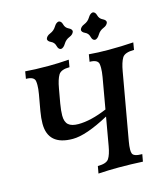

<svg xmlns="http://www.w3.org/2000/svg" viewBox="-132 -1029 989 1131"><g transform="rotate(-15 362.5 -463.0)"><path d="M598.1 0Q527.8 -3.9 451.7 -3.9Q392.1 -3.9 327.1 0L335 -43.9Q387.7 -43.9 402.8 -67.1Q418 -90.3 426.8 -140.6L457 -313Q315.4 -236.3 234.9 -236.3Q84.5 -236.3 84.5 -368.7Q84.5 -401.9 91.8 -444.3L109.4 -543.5Q114.7 -574.7 114.7 -597.2Q114.7 -611.3 112.8 -622.6Q106.4 -649.4 58.6 -649.4L65.9 -693.4Q120.1 -688.5 209 -688.5Q265.6 -688.5 331.5 -693.4L324.2 -649.4Q272.5 -649.4 256.8 -623.8Q241.2 -598.1 231.9 -544.4L216.3 -457Q209 -413.6 209 -384.8Q209 -346.2 228.3 -329.1Q247.6 -312 289.1 -312Q365.2 -312 464.4 -354L497.6 -543.5Q502.9 -574.7 502.9 -597.2Q502.9 -611.3 501 -622.6Q494.6 -649.4 446.8 -649.4L454.1 -693.4Q508.3 -688.5 572.3 -688.5Q654.3 -688.5 725.1 -693.4L717.8 -649.4Q661.1 -649.4 645.5 -623.8Q629.9 -598.1 620.6 -544.4L548.8 -137.7Q543.5 -107.9 543.5 -87.9Q543.5 -74.2 546.4 -65.4Q552.7 -43.9 606 -43.9ZM304.2 -766.1Q288.6 -767.6 283.2 -789.8Q277.8 -812 258.1 -821Q238.3 -830.1 238.3 -843.8Q242.7 -861.8 266.4 -871.3Q290 -880.9 303.2 -902.6Q316.4 -924.3 332 -925.8Q347.7 -924.3 353.3 -902.6Q358.9 -880.9 378.4 -871.6Q397.9 -862.3 397.9 -849.1Q393.6 -830.6 370.1 -821.3Q346.7 -812 333.3 -789.8Q319.8 -767.6 304.2 -766.1ZM511.7 -766.1Q496.1 -767.6 490.7 -789.8Q485.4 -812 465.6 -821Q445.8 -830.1 445.8 -843.8Q450.2 -861.8 473.9 -871.3Q497.6 -880.9 510.7 -902.6Q523.9 -924.3 539.6 -925.8Q555.2 -924.3 560.8 -902.6Q566.4 -880.9 585.9 -871.6Q605.5 -862.3 605.5 -849.1Q601.1 -830.6 577.6 -821.3Q554.2 -812 540.8 -789.8Q527.3 -767.6 511.7 -766.1Z"/></g></svg>

Font: Kelvinch
Style: Bold Italic
Weight: 700
Italic angle: -10°
Designer: Paul James Miller
Foundry: High-Logic / Made with FontCreator
Version: Version 3.30 September 23, 2016